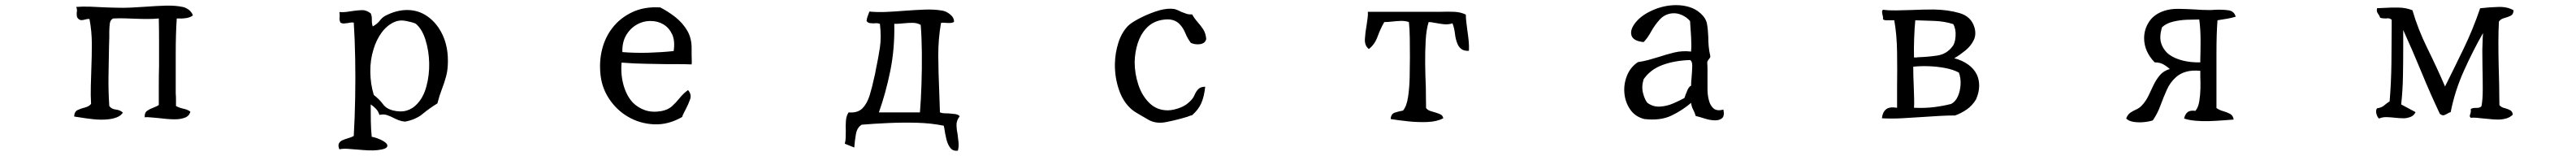

<svg xmlns="http://www.w3.org/2000/svg" viewBox="-20 -507 10040 608"><path d="M732 -447Q722 -439 705.5 -436.5Q689 -434 669 -435Q665 -376 665 -297Q665 -218 665 -143Q666 -131 666 -118.5Q666 -106 666 -94Q678 -87 694.5 -83.5Q711 -80 722 -72Q718 -55 701 -48.5Q684 -42 661 -42Q646 -42 629 -43.5Q612 -45 596 -47Q581 -48 567.5 -49.5Q554 -51 544 -50Q543 -68 554 -75.5Q565 -83 577 -87Q583 -90 588.5 -92Q594 -94 599 -98Q599 -138 599 -176Q599 -214 600 -250Q600 -299 600 -345Q600 -391 599 -435Q578 -433 555 -433Q532 -433 508 -434Q487 -435 465 -435.5Q443 -436 421 -435Q410 -430 408 -415Q406 -400 406 -382Q406 -377 406 -372Q406 -367 406 -362Q406 -354 405.5 -345Q405 -336 405 -327Q404 -273 403 -213Q402 -153 406 -94Q414 -82 431.5 -80Q449 -78 459 -68Q451 -56 436 -50Q421 -44 402 -42Q374 -39 342.5 -42.5Q311 -46 288 -50Q282 -51 277.5 -51.5Q273 -52 269 -53Q270 -72 282.5 -78Q295 -84 311 -88Q327 -92 335 -102Q333 -137 334 -171Q335 -205 336 -238Q338 -287 338 -335.5Q338 -384 329 -432Q326 -434 321.5 -433Q317 -432 312 -431Q306 -429 298.5 -428.5Q291 -428 284 -435Q280 -439 279.5 -444.5Q279 -450 279 -456Q280 -462 280 -468Q280 -474 277 -480Q300 -482 331.5 -481Q363 -480 396 -478Q405 -478 414 -477.5Q423 -477 432 -477Q462 -476 492 -477.5Q522 -479 551 -481Q590 -484 626.5 -485Q663 -486 692 -480Q703 -478 715 -469.5Q727 -461 732 -447Z M1726 -270Q1726 -235 1719 -209.5Q1712 -184 1702.5 -159.5Q1693 -135 1685 -104Q1654 -85 1627.5 -63Q1601 -41 1559 -33Q1546 -34 1535.5 -38Q1525 -42 1515 -47Q1502 -54 1488.5 -58.5Q1475 -63 1459 -59Q1455 -73 1445.5 -83Q1436 -93 1425 -100Q1425 -67 1425.5 -35Q1426 -3 1429 26Q1450 30 1470 40.5Q1490 51 1490 61Q1490 74 1452 78Q1436 80 1415.5 79Q1395 78 1374 76Q1353 74 1334 73Q1315 72 1303 75Q1297 61 1301 52.5Q1305 44 1314 40Q1325 35 1337.5 31.5Q1350 28 1359 23Q1363 -46 1364.5 -125.5Q1366 -205 1364.5 -281.5Q1363 -358 1359 -419Q1352 -420 1346 -419Q1340 -418 1335 -417Q1328 -416 1321 -415.5Q1314 -415 1307 -419Q1304 -426 1303.5 -431Q1303 -436 1304 -441Q1304 -445 1304 -449.5Q1304 -454 1303 -460Q1317 -459 1330 -460.5Q1343 -462 1354 -464Q1374 -467 1391 -467.5Q1408 -468 1425 -455Q1430 -445 1429.5 -430Q1429 -415 1433 -404Q1451 -414 1460 -426Q1469 -438 1481 -445Q1504 -457 1525.5 -462.5Q1547 -468 1567 -468Q1612 -468 1648 -442Q1684 -416 1705 -371.5Q1726 -327 1726 -270ZM1653 -261Q1652 -309 1638.5 -352Q1625 -395 1600 -415Q1586 -421 1562 -425.5Q1538 -430 1519 -422Q1489 -409 1468 -380.5Q1447 -352 1436 -315Q1423 -274 1423.5 -227Q1424 -180 1437 -137Q1460 -119 1472.5 -101.5Q1485 -84 1510 -77Q1541 -69 1565 -76Q1589 -83 1606 -102Q1631 -128 1642.5 -171.5Q1654 -215 1653 -261Z M2676 -256Q2650 -257 2626 -257Q2602 -257 2578 -257Q2538 -258 2495.5 -258.5Q2453 -259 2403 -263Q2399 -217 2410.5 -175.5Q2422 -134 2447 -107Q2467 -87 2494.5 -77.5Q2522 -68 2558 -74Q2584 -79 2599.5 -93Q2615 -107 2629 -124.5Q2643 -142 2662 -156Q2677 -139 2670 -119.5Q2663 -100 2653 -81Q2649 -73 2645 -65.5Q2641 -58 2639 -51Q2585 -20 2529.5 -22.5Q2474 -25 2428 -52Q2385 -77 2356 -119.5Q2327 -162 2321 -214Q2315 -267 2327 -314.5Q2339 -362 2367 -398Q2397 -437 2444.5 -459.5Q2492 -482 2554 -478Q2585 -462 2613 -440Q2641 -418 2659 -387.5Q2677 -357 2676 -315Q2676 -311 2676 -306Q2676 -301 2676 -295Q2676 -284 2676.5 -272.5Q2677 -261 2676 -256ZM2606 -308Q2612 -348 2600 -373.5Q2588 -399 2566 -412Q2544 -425 2518 -425Q2489 -426 2463 -411.5Q2437 -397 2421 -370Q2405 -343 2406 -304Q2456 -300 2507.5 -301.5Q2559 -303 2606 -308Z M3721 -54Q3708 -37 3708.5 -19Q3709 -1 3713 18Q3715 33 3716.5 48.5Q3718 64 3714 80Q3695 83 3684.5 69.5Q3674 56 3669 35Q3664 14 3661 -7Q3660 -14 3659 -17Q3611 -27 3555 -28.5Q3499 -30 3443 -27.5Q3387 -25 3339 -21Q3321 -10 3316.5 15.5Q3312 41 3310 68Q3301 64 3291.5 60.5Q3282 57 3273 53Q3276 43 3276.5 30.5Q3277 18 3277 4Q3276 -16 3277.5 -36Q3279 -56 3288 -69Q3323 -66 3341.5 -84.5Q3360 -103 3370 -135.5Q3380 -168 3388 -206Q3390 -214 3391.5 -221Q3393 -228 3394 -235Q3404 -282 3410 -322Q3416 -362 3410 -414Q3405 -416 3399 -416.5Q3393 -417 3387 -416Q3379 -416 3371 -417Q3363 -418 3358 -425Q3359 -436 3362.5 -444.5Q3366 -453 3369 -462Q3399 -459 3434 -460.5Q3469 -462 3505 -465Q3545 -468 3583 -469.5Q3621 -471 3651 -466Q3667 -464 3683 -451.5Q3699 -439 3699 -422Q3694 -418 3684.5 -417.5Q3675 -417 3666 -418Q3660 -418 3655 -418.5Q3650 -419 3648 -417Q3637 -353 3637.5 -288.5Q3638 -224 3641 -155Q3642 -134 3642.5 -112.5Q3643 -91 3644 -69Q3651 -66 3660 -65.5Q3669 -65 3678 -65Q3691 -64 3703 -62.5Q3715 -61 3721 -54ZM3569 -410Q3555 -418 3537 -418Q3519 -418 3501 -416Q3492 -415 3483 -414.5Q3474 -414 3466 -414Q3468 -317 3450.5 -231Q3433 -145 3406 -69H3566Q3570 -117 3572 -178Q3574 -239 3573.5 -300Q3573 -361 3569 -410Z M4682 -355Q4678 -338 4658.5 -335Q4639 -332 4622 -340Q4609 -357 4600.5 -378Q4592 -399 4578 -413Q4568 -424 4551 -429Q4534 -434 4507 -429Q4472 -422 4449 -397.5Q4426 -373 4415 -338.5Q4404 -304 4403 -266Q4403 -220 4417.5 -176.5Q4432 -133 4461 -105Q4490 -77 4532 -77Q4554 -77 4582 -88Q4597 -94 4608.5 -103Q4620 -112 4627 -121Q4633 -128 4637.5 -139Q4642 -150 4651 -159.5Q4660 -169 4678 -169Q4674 -131 4663 -105.5Q4652 -80 4627 -58Q4622 -57 4617.5 -55.5Q4613 -54 4609 -52Q4566 -39 4524.5 -31Q4483 -23 4452 -43Q4439 -51 4421 -61Q4403 -71 4392 -80Q4358 -109 4341.5 -158Q4325 -207 4326 -259Q4327 -301 4339.5 -340.5Q4352 -380 4377 -406Q4389 -418 4419 -434Q4449 -450 4484 -462Q4519 -474 4545 -473Q4556 -473 4565.5 -469.5Q4575 -466 4584 -461Q4594 -457 4604.5 -453.5Q4615 -450 4627 -451Q4636 -435 4648 -421.5Q4660 -408 4670 -393Q4680 -378 4682 -355Z M5706 -309Q5687 -308 5676.5 -316Q5666 -324 5661 -337Q5654 -354 5651.5 -376Q5649 -398 5642 -416Q5626 -411 5610 -412.5Q5594 -414 5579 -417Q5571 -418 5564 -419.5Q5557 -421 5549 -421Q5540 -393 5537.5 -350Q5535 -307 5535.5 -258.5Q5536 -210 5538 -168Q5538 -143 5538.5 -122Q5539 -101 5539 -86Q5545 -78 5555.5 -74.5Q5566 -71 5577 -68Q5587 -65 5595.5 -61Q5604 -57 5606 -46Q5581 -33 5544.5 -31.5Q5508 -30 5470 -34Q5432 -38 5401 -43Q5402 -63 5417 -68Q5432 -73 5449 -76Q5463 -92 5468.5 -127.5Q5474 -163 5475 -205Q5476 -247 5476 -283Q5476 -318 5475.5 -357Q5475 -396 5472 -421Q5458 -426 5441 -425.5Q5424 -425 5407 -423Q5399 -422 5391 -421.5Q5383 -421 5376 -421Q5361 -395 5350 -364.5Q5339 -334 5316 -316Q5299 -329 5300.5 -355Q5302 -381 5307 -408Q5309 -422 5311 -436Q5313 -450 5312 -461Q5320 -461 5335.5 -461Q5351 -461 5370 -461Q5399 -461 5432.5 -461Q5466 -461 5497.5 -461Q5529 -461 5552 -461Q5575 -461 5583 -461Q5586 -461 5589 -461Q5592 -461 5595 -461Q5622 -462 5648 -461Q5674 -460 5694 -450Q5694 -435 5696 -419.5Q5698 -404 5700 -388Q5703 -368 5705 -348Q5707 -328 5706 -309Z M6698 -80Q6703 -55 6693 -46.5Q6683 -38 6666 -38Q6647 -38 6625 -45Q6603 -52 6590 -55Q6586 -69 6580 -80Q6574 -91 6572 -106Q6538 -77 6495.5 -56.5Q6453 -36 6390 -43Q6354 -52 6334.5 -80.5Q6315 -109 6312 -144.5Q6309 -180 6322.5 -213Q6336 -246 6365 -265Q6386 -268 6406.5 -273.5Q6427 -279 6446 -285Q6476 -295 6507 -302.5Q6538 -310 6572 -306Q6574 -332 6572 -364.5Q6570 -397 6568 -425Q6555 -440 6536 -448.5Q6517 -457 6498 -455Q6469 -452 6449.5 -430.5Q6430 -409 6416 -383.5Q6402 -358 6387 -343Q6346 -347 6339.5 -369.5Q6333 -392 6357 -421Q6380 -449 6424 -468Q6468 -487 6514 -487Q6541 -487 6565.5 -479.5Q6590 -472 6609 -455Q6630 -436 6634 -414Q6638 -392 6639 -364Q6639 -347 6640.5 -328Q6642 -309 6647 -288Q6647 -284 6645 -281Q6643 -278 6641 -276Q6639 -273 6637 -270Q6635 -267 6635 -262Q6636 -250 6636 -235.5Q6636 -221 6636 -206Q6636 -183 6636 -160Q6636 -137 6641 -118Q6646 -96 6659.5 -84.5Q6673 -73 6698 -80ZM6572 -173Q6572 -179 6572.5 -188Q6573 -197 6574 -206Q6576 -228 6576.5 -248.5Q6577 -269 6568 -273Q6507 -271 6460 -253.5Q6413 -236 6387 -198Q6378 -169 6385 -143Q6392 -117 6402 -106Q6424 -90 6450.5 -91.5Q6477 -93 6502.5 -104Q6528 -115 6546 -125Q6551 -140 6557.5 -155Q6564 -170 6572 -173Z M7686 -216Q7695 -197 7695 -172.5Q7695 -148 7683 -120Q7668 -95 7646 -80Q7624 -65 7601 -57Q7569 -57 7537 -55Q7505 -53 7474 -51Q7432 -48 7392.5 -46Q7353 -44 7316 -46Q7318 -69 7331.5 -80.5Q7345 -92 7375 -87Q7375 -106 7375 -126Q7375 -146 7375 -168Q7376 -234 7375 -303.5Q7374 -373 7364 -428Q7360 -428 7356.5 -428Q7353 -428 7349 -428Q7340 -428 7332.5 -428Q7325 -428 7320 -432Q7321 -437 7320 -441.5Q7319 -446 7318 -450Q7317 -455 7316.5 -460Q7316 -465 7320 -469Q7342 -466 7371 -466.5Q7400 -467 7432 -468Q7453 -469 7475 -469.5Q7497 -470 7518 -470Q7574 -469 7618.5 -456Q7663 -443 7676 -402Q7685 -373 7673.5 -350Q7662 -327 7641 -310Q7620 -293 7598 -280Q7629 -272 7652 -255.5Q7675 -239 7686 -216ZM7616 -224Q7594 -236 7562 -242Q7530 -248 7497 -249Q7464 -250 7438 -247Q7438 -230 7438.5 -210Q7439 -190 7440 -170Q7441 -144 7441.5 -121.5Q7442 -99 7441 -87Q7483 -85 7519 -89.5Q7555 -94 7586 -102Q7603 -111 7612 -131.5Q7621 -152 7622.5 -177Q7624 -202 7616 -224ZM7594 -413Q7560 -424 7520 -425.5Q7480 -427 7446 -428Q7443 -399 7441.5 -356.5Q7440 -314 7441 -283Q7445 -283 7449 -283Q7453 -283 7457 -284Q7495 -285 7531.5 -290.5Q7568 -296 7590 -325Q7601 -337 7603 -365.5Q7605 -394 7594 -413Z M8695 -442Q8679 -437 8661 -434Q8643 -431 8624 -428Q8620 -376 8620 -302Q8620 -228 8620 -155Q8620 -137 8620 -120Q8620 -103 8620 -86Q8631 -78 8645.5 -74Q8660 -70 8672.5 -63.5Q8685 -57 8687 -41Q8672 -40 8646.5 -38Q8621 -36 8592.5 -35Q8564 -34 8537.5 -36.5Q8511 -39 8494 -45Q8497 -61 8507 -69.5Q8517 -78 8538 -75Q8549 -88 8553 -112Q8557 -136 8557.5 -162Q8558 -188 8557 -208Q8557 -215 8557 -221Q8557 -227 8557 -231Q8525 -234 8502 -227.5Q8479 -221 8463 -207Q8440 -187 8426.5 -157Q8413 -127 8401.5 -95.5Q8390 -64 8372 -38Q8358 -33 8337 -31Q8316 -29 8297 -32Q8278 -35 8268 -45Q8274 -61 8284.5 -68Q8295 -75 8307.5 -80.5Q8320 -86 8330 -97Q8345 -113 8355 -134Q8365 -155 8375 -176Q8385 -197 8399.5 -214Q8414 -231 8438 -238Q8431 -245 8416 -254.5Q8401 -264 8379 -264Q8338 -307 8338 -358Q8338 -393 8357.5 -422.5Q8377 -452 8417 -465Q8441 -473 8473 -472.5Q8505 -472 8538 -470Q8551 -469 8563 -468.5Q8575 -468 8587 -468Q8594 -468 8601 -468Q8608 -468 8616 -469Q8643 -470 8666 -467Q8689 -464 8695 -442ZM8557 -264Q8557 -268 8557 -276Q8558 -306 8558 -349.5Q8558 -393 8553 -431Q8552 -431 8550 -431Q8531 -431 8504 -430Q8477 -429 8450.5 -422.5Q8424 -416 8408 -401Q8396 -363 8405 -337Q8414 -311 8436 -294Q8459 -278 8490.5 -270.5Q8522 -263 8557 -264Z M9778 -467Q9778 -451 9766.5 -445.5Q9755 -440 9741.5 -436.5Q9728 -433 9721 -423Q9719 -386 9719 -342Q9719 -298 9720 -255Q9721 -212 9722 -176Q9722 -149 9722.5 -128.5Q9723 -108 9723 -97Q9730 -89 9742 -86Q9754 -83 9764 -78Q9774 -73 9775 -60Q9765 -50 9750 -45.5Q9735 -41 9717 -41Q9704 -41 9690 -42.5Q9676 -44 9663 -45Q9647 -47 9634 -48Q9621 -49 9611 -48Q9607 -52 9607.5 -56Q9608 -60 9610 -64Q9611 -68 9611.5 -72.5Q9612 -77 9611 -82Q9619 -87 9633 -86.5Q9647 -86 9653 -93Q9658 -118 9658 -158.5Q9658 -199 9657 -242Q9657 -266 9656.5 -289.5Q9656 -313 9657 -334Q9657 -345 9658 -361.5Q9659 -378 9659 -378Q9620 -310 9584.5 -231Q9549 -152 9533 -70Q9529 -69 9526 -67.5Q9523 -66 9520 -64Q9513 -60 9507 -58Q9501 -56 9491 -63Q9453 -143 9419 -226Q9385 -309 9348 -390V-345Q9348 -340 9348 -334.5Q9348 -329 9348 -324Q9348 -270 9347 -211.5Q9346 -153 9340 -100Q9354 -93 9368 -85Q9382 -77 9396 -70Q9390 -57 9378 -52Q9366 -47 9352 -46Q9344 -46 9335 -46.5Q9326 -47 9317 -48Q9300 -50 9283.5 -50.5Q9267 -51 9254 -45Q9247 -50 9243.5 -63.5Q9240 -77 9246 -85Q9263 -87 9273.5 -96Q9284 -105 9295 -112Q9301 -183 9302 -260.5Q9303 -338 9303 -405Q9303 -411 9303 -417.5Q9303 -424 9303 -430Q9297 -435 9291.5 -435.5Q9286 -436 9280 -435Q9275 -435 9269.5 -435.5Q9264 -436 9258 -438Q9257 -442 9253 -449Q9249 -454 9246.5 -459.5Q9244 -465 9246 -475Q9252 -475 9257 -475.5Q9262 -476 9268 -476Q9300 -478 9329.5 -477.5Q9359 -477 9384 -467Q9405 -394 9442.5 -318Q9480 -242 9511 -170Q9548 -244 9584 -318.5Q9620 -393 9648 -475H9650Q9684 -479 9719 -480Q9754 -481 9778 -467Z"/></svg>

Font: Yuji Syuku
Style: Regular
Weight: 400
Designer: Kataoka Yuji
Foundry: Kinuta Font Factory
Version: Version 3.002